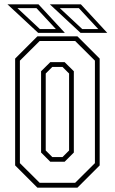

<svg xmlns="http://www.w3.org/2000/svg" viewBox="-20 -868 531 888"><path d="M153 0 50 -103V-597L153 -700H338L441 -597V-103L338 0ZM163.5 -22.5H327.5L419 -113.5V-587.5L327.5 -678.5H163.5L72 -587.5V-113.5ZM212.5 -120 170 -162.5V-538.5L212.5 -580.5H279L321.5 -538.5V-162.5L279 -120ZM222 -141.5H269L299.5 -172V-528L269 -558.5H222L191.5 -528V-172ZM476 -716H352.5L210.5 -848H354ZM434.5 -733.5 344.5 -830.5H256.5L360.5 -733.5ZM280 -716H156.5L14.5 -848H158ZM238.5 -733.5 148.5 -830.5H60.5L164.5 -733.5Z"/></svg>

Font: Tourney Condensed ExtraLight
Style: Regular
Weight: 200
Width: 3
Designer: Tyler Finck
Foundry: Etcetera Type Co
Version: Version 1.010; ttfautohint (v1.8.3)